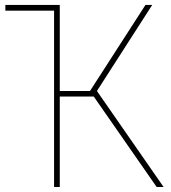

<svg xmlns="http://www.w3.org/2000/svg" viewBox="-20 -747 683 767"><path d="M633.5 0H605.8L354.4 -361.5H218.8V0H196V-704.5H1.4V-727.3H218.8V-383.5H339.5L561.1 -727.3H588.1L367.2 -383.5Z"/></svg>

Font: Linik Sans Thin
Style: Regular
Weight: 100
Designer: Fonts by Rasmus Andersson / Changes by Cristiano Sobral with parts from Marc Monis
Foundry: rsms
Version: Version 3.020; ttfautohint (v1.6)